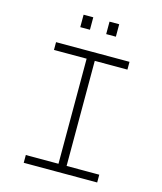

<svg xmlns="http://www.w3.org/2000/svg" viewBox="-128 -980 906 1073"><g transform="rotate(15 325.0 -443.0)"><path d="M301 0V-698H348V0ZM112 -698H537V-653H112ZM112 -45H537V0H112ZM371 -814V-886H427V-814ZM221 -814V-886H277V-814Z"/></g></svg>

Font: Azeret Mono Thin Thin
Style: Regular
Weight: 250
Version: Version 1.002